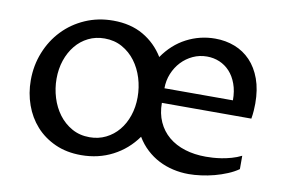

<svg xmlns="http://www.w3.org/2000/svg" viewBox="-62 -632 1113 747"><g transform="rotate(10 494.0 -258.5)"><path d="M915 -43.9Q896.5 -30.8 872.3 -20.8Q848.1 -10.7 822.3 -3.9Q796.4 2.9 770.3 6.3Q744.1 9.8 721.7 9.8Q689.9 9.8 659.9 2.9Q629.9 -3.9 603.3 -17.6Q576.7 -31.2 554 -52.2Q531.2 -73.2 514.6 -101.1Q477.1 -48.3 420.9 -19.3Q364.7 9.8 296.4 9.8Q238.8 9.8 193.6 -10.7Q148.4 -31.2 117.4 -65.9Q86.4 -100.6 70.1 -146.5Q53.7 -192.4 53.7 -243.7Q53.7 -302.2 74.5 -354Q95.2 -405.8 132.1 -444.3Q168.9 -482.9 219.7 -505.1Q270.5 -527.3 330.1 -527.3Q398.9 -527.3 449.2 -498.3Q499.5 -469.2 530.3 -418.9Q566.9 -472.2 619.9 -499.8Q672.9 -527.3 732.9 -527.3Q774.4 -527.3 810.3 -513.4Q846.2 -499.5 872.8 -471.7Q899.4 -443.8 914.6 -402.1Q929.7 -360.4 929.7 -305.2Q929.7 -293.5 928.7 -277.8Q927.7 -262.2 924.8 -245.1H571.3Q571.3 -203.1 586.2 -170.2Q601.1 -137.2 628.2 -114.5Q655.3 -91.8 692.9 -80.1Q730.5 -68.4 775.9 -68.4Q787.1 -68.4 803.2 -69.3Q819.3 -70.3 837.9 -73.2Q856.4 -76.2 876.5 -81.8Q896.5 -87.4 915 -96.7ZM316.9 -64.5Q352.1 -64.5 381.1 -78.9Q410.2 -93.3 430.9 -118.2Q451.7 -143.1 463.1 -177Q474.6 -210.9 474.6 -250Q474.6 -288.6 463.4 -325.2Q452.1 -361.8 430.9 -390.1Q409.7 -418.5 378.9 -435.8Q348.1 -453.1 309.1 -453.1Q273.9 -453.1 244.9 -438.7Q215.8 -424.3 195.1 -398.9Q174.3 -373.5 162.8 -339.6Q151.4 -305.7 151.4 -266.6Q151.4 -228.5 162.6 -192.1Q173.8 -155.8 195.1 -127.4Q216.3 -99.1 247.1 -81.8Q277.8 -64.5 316.9 -64.5ZM841.8 -302.7Q841.8 -339.4 831.5 -367.4Q821.3 -395.5 803.7 -414.6Q786.1 -433.6 762.9 -443.4Q739.7 -453.1 713.4 -453.1Q684.1 -453.1 658.2 -441.2Q632.3 -429.2 613 -408.7Q593.8 -388.2 582.5 -360.8Q571.3 -333.5 571.3 -302.7Z"/></g></svg>

Font: Proza Libre
Style: Regular
Weight: 400
Designer: Jasper de Waard
Foundry: Jasper de Waard
Version: Version 1.000; ttfautohint (v1.4.1.8-43bc)